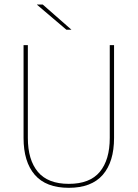

<svg xmlns="http://www.w3.org/2000/svg" viewBox="-20 -844 625 872"><path d="M292.5 9Q189 9 138 -50Q87 -109 87 -217.5V-639H106.5V-217.5Q106.5 -118 152 -63.5Q197.5 -9 292.5 -9Q388 -9 433.2 -63.5Q478.5 -118 478.5 -217.5V-639H498V-217.5Q498 -109 446.8 -50Q395.5 9 292.5 9ZM174 -823.5 304 -709.5V-709H281.5L148 -822.5V-823.5Z"/></svg>

Font: Anek Telugu Thin
Style: Regular
Weight: 250
Version: Version 1.003